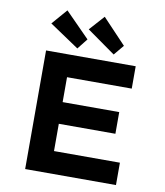

<svg xmlns="http://www.w3.org/2000/svg" viewBox="-100 -1034 959 1116"><g transform="rotate(10 379.5 -476.0)"><path d="M125 0V-700H654V-568H272V-132H661V0ZM199 -293V-421H606V-293ZM516 -745 348 -864 427 -952 566 -805ZM302 -743 128 -860 207 -951 351 -805Z"/></g></svg>

Font: Lexend Exa SemiBold
Style: Regular
Weight: 600
Designer: Bonnie Shaver-Troup, Thomas Jockin
Foundry: Lexend
Version: Version 1.007